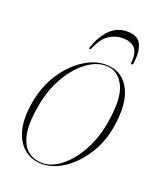

<svg xmlns="http://www.w3.org/2000/svg" viewBox="-114 -650 608 730"><g transform="rotate(20 190.0 -285.0)"><path d="M253 -430.5Q312.5 -426 340.2 -370.5Q368 -315 351 -216.5Q340.5 -154 307.8 -103Q275 -52 230.8 -22.2Q186.5 7.5 140.5 7.5Q103 7.5 73 -14.8Q43 -37 29.5 -82.5Q16 -128 27.5 -197.5Q40 -270.5 76.2 -324.2Q112.5 -378 159.8 -406.2Q207 -434.5 253 -430.5ZM141.5 3.5Q180.5 3.5 218.2 -26.8Q256 -57 284 -107.8Q312 -158.5 323 -220Q342 -325 319.5 -373.8Q297 -422.5 252.5 -426.5Q211.5 -430 170.2 -400.8Q129 -371.5 97.5 -317.8Q66 -264 54 -194Q41 -120 50.5 -76.8Q60 -33.5 84.5 -15Q109 3.5 141.5 3.5ZM269 -547.5Q238.5 -547.5 213 -530.5Q187.5 -513.5 170 -471.5Q167 -465 163.5 -465Q159.5 -465 162 -472.5Q177.5 -518.5 205.8 -547.8Q234 -577 276.5 -577Q319.5 -577 332.8 -547.8Q346 -518.5 339 -472.5Q337.5 -465 333.5 -465Q329.5 -465 330 -471.5Q334 -513.5 317 -530.5Q300 -547.5 269 -547.5Z"/></g></svg>

Font: Fraunces 144pt S000 Thin
Style: Italic
Weight: 100
Italic angle: -16°
Version: Version 1.000; ttfautohint (v1.8.3)